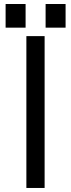

<svg xmlns="http://www.w3.org/2000/svg" viewBox="-20 -932 352 952"><path d="M7.8 -794.9V-912.1H106.9V-794.9ZM206.1 -794.9V-912.1H305.2V-794.9ZM110.8 0V-752.9H201.2V0Z"/></svg>

Font: Standard
Style: Regular
Weight: 400
Designer: Bryce Wilner
Version: Version 2.000;PS 2.0;hotconv 16.6.51;makeotf.lib2.5.65220 DE